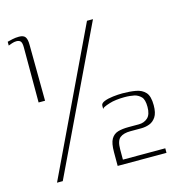

<svg xmlns="http://www.w3.org/2000/svg" viewBox="-94 -619 720 775"><g transform="rotate(-15 265.5 -231.5)"><path d="M62 -259V-489Q62 -508 56.5 -514.5Q51 -521 39 -521Q30 -521 20 -517.5Q10 -514 5 -512V-528Q13 -530 26 -533Q39 -536 54 -536Q73 -536 80 -526Q87 -516 87 -494L89 -259ZM361 -527 74 73H50L336 -527ZM304 71Q304 57 304 42.5Q304 28 304 14Q304 -24 314 -41Q324 -58 342 -63.5Q360 -69 387 -69Q399 -69 409.5 -69Q420 -69 430 -69Q452 -69 467 -82.5Q482 -96 482 -128Q482 -159 470.5 -170.5Q459 -182 444 -186Q433 -188 424 -189Q415 -190 401 -190Q385 -190 368 -188Q351 -186 339 -182Q332 -180 325.5 -177.5Q319 -175 314 -172.5Q309 -170 307 -166V-180Q307 -190 322 -196Q337 -202 358.5 -204.5Q380 -207 398 -207Q429 -207 454 -202.5Q479 -198 493.5 -182Q508 -166 508 -128Q508 -96 497 -79.5Q486 -63 469.5 -57Q453 -51 435 -51Q425 -51 413.5 -51Q402 -51 390 -51Q361 -51 346 -39Q331 -27 331 9V52H508V71Z"/></g></svg>

Font: Genos Thin ExtraLight
Style: Regular
Weight: 250
Version: Version 1.010